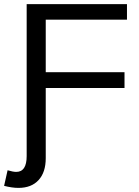

<svg xmlns="http://www.w3.org/2000/svg" viewBox="-48 -708 679 936"><path d="M571 -612H175V-356H559V-279H175V63Q175 132 140 170Q105 208 42 208Q11 208 -28 198L-11 122Q16 130 31 130Q82 130 82 53V-688H571Z"/></svg>

Font: Libra Sans
Style: Regular
Weight: 400
Foundry: Context Ltd
Version: Version 1.002